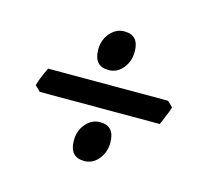

<svg xmlns="http://www.w3.org/2000/svg" viewBox="-61 -487 507 468"><g transform="rotate(15 192.5 -252.5)"><path d="M359.9 -269Q357.4 -259.8 350.8 -244.6Q344.2 -229.5 341.3 -222.2H38.6L24.9 -235.4Q26.9 -244.6 33 -259Q39.1 -273.4 43.5 -282.2H346.2ZM236.8 -376.5Q236.8 -352.1 222.4 -334.5Q208 -316.9 186.5 -316.9Q149.4 -316.9 149.4 -358.9Q149.4 -383.3 164.3 -400.6Q179.2 -418 200.2 -418Q236.8 -418 236.8 -376.5ZM236.8 -147Q236.8 -123 222.4 -105.2Q208 -87.4 186.5 -87.4Q149.4 -87.4 149.4 -129.9Q149.4 -154.3 164.3 -171.6Q179.2 -189 200.2 -189Q236.8 -189 236.8 -147Z"/></g></svg>

Font: Dai Banna SIL Medium
Style: Regular
Weight: 500
Designer: Victor Gaultney
Foundry: SIL International
Version: Version 4.000